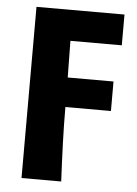

<svg xmlns="http://www.w3.org/2000/svg" viewBox="-50 -536 535 752"><g transform="rotate(5 217.5 -160.5)"><path d="M63 176H219C214 70 210 -16 210 -116H389V-232H209L207 -376H409V-497H63Z"/></g></svg>

Font: Source Sans Pro
Style: Bold
Weight: 700
Designer: Paul D. Hunt
Foundry: Adobe Systems Incorporated
Version: Version 3.006;hotconv 1.0.111;makeotfexe 2.5.65597